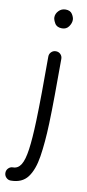

<svg xmlns="http://www.w3.org/2000/svg" viewBox="-151 -787 485 1065"><g transform="rotate(10 91.5 -254.5)"><path d="M115.2 -510.7Q130.9 -510.7 141.4 -500.2Q151.9 -489.7 151.9 -474.1Q151.9 -361.8 151.1 -270.8Q150.4 -179.7 147.9 -108.4Q144 -1 131.8 77.1Q119.6 155.3 87.9 197.3Q56.2 239.3 -7.3 239.3Q-22.5 239.3 -33.2 228.3Q-43.9 217.3 -43.9 202.1Q-43.9 186.5 -33.2 175.8Q-22.5 165 -7.3 165Q20.5 165 37.4 138.2Q54.2 111.3 62.7 50.8Q71.3 -9.8 74.7 -111.3Q77.1 -182.1 77.9 -272Q78.6 -361.8 78.6 -474.1Q78.6 -489.7 89.4 -500.2Q100.1 -510.7 115.2 -510.7ZM73.7 -694.8Q73.7 -714.8 89.4 -731.4Q105 -748 128.4 -748Q154.8 -748 166 -730.2Q177.2 -712.4 177.2 -698.2Q177.2 -679.2 163.8 -660.4Q150.4 -641.6 126 -641.6Q96.7 -641.6 85.2 -661.4Q73.7 -681.2 73.7 -694.8Z"/></g></svg>

Font: Mikhak Regular
Style: Regular
Weight: 400
Designer: Amin Abedi
Version: Version 3.3